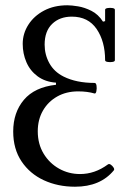

<svg xmlns="http://www.w3.org/2000/svg" viewBox="-20 -696 489 727"><path d="M264 11Q199 11 146 -13.5Q93 -38 61.5 -85Q30 -132 30 -198Q30 -270 70.5 -318Q111 -366 192 -375V-383Q151 -386 122.5 -407Q94 -428 80 -460.5Q66 -493 66 -530Q66 -569 87.5 -602.5Q109 -636 147 -656Q185 -676 235 -676Q251 -676 275.5 -672Q300 -668 326 -655Q352 -642 370 -614L378 -616V-659Q378 -664 387.5 -665.5Q397 -667 406 -665.5Q415 -664 415 -659V-468Q415 -463 406 -461.5Q397 -460 387.5 -461.5Q378 -463 378 -468Q378 -539 346 -586Q314 -633 252 -633Q206 -633 177.5 -605.5Q149 -578 149 -527Q149 -489 167 -456.5Q185 -424 221 -406Q269 -382 338 -382Q344 -382 345.5 -371.5Q347 -361 345 -351Q343 -341 338 -342Q311 -350 276 -350Q231 -350 196.5 -330.5Q162 -311 142.5 -277Q123 -243 123 -199Q123 -151 145 -114.5Q167 -78 203.5 -57.5Q240 -37 283 -37Q339 -37 388 -73Q393 -77 399.5 -72.5Q406 -68 410 -61.5Q414 -55 411 -51Q360 11 264 11Z"/></svg>

Font: Junicode
Style: Regular
Weight: 400
Designer: Peter S. Baker
Version: Version 2.100; ttfautohint (v1.8.4)